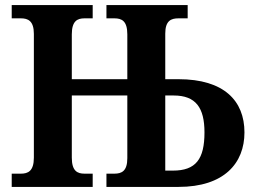

<svg xmlns="http://www.w3.org/2000/svg" viewBox="-20 -734 1003 754"><path d="M26 0H344V-52H312C284 -52 262 -62 262 -115V-359H480V-113C480 -62 458 -52 429 -52H398V0H681C860 0 940 -93 940 -214C940 -338 860 -423 681 -423H629V-602C629 -653 652 -662 681 -662H717V-714H398V-662H429C458 -662 480 -652 480 -599V-423H262V-599C262 -652 284 -662 312 -662H344V-714H26V-662H62C90 -662 113 -652 113 -601V-115C113 -62 90 -52 62 -52H26ZM659 -64H629V-359H662C749 -359 783 -311 783 -214C783 -109 749 -64 659 -64Z"/></svg>

Font: Noto Serif SemiCondensed
Style: Bold
Weight: 700
Width: 4
Designer: Monotype Design Team
Foundry: Monotype Imaging Inc.
Version: Version 2.015